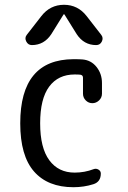

<svg xmlns="http://www.w3.org/2000/svg" viewBox="-20 -780 540 810"><path d="M290 9.8Q181.6 9.8 123.5 -56.6Q65.4 -123 65.4 -259.8Q65.4 -529.3 290 -530.3Q315.4 -530.3 327.1 -529.3Q364.3 -526.4 387.2 -497.6Q410.2 -468.8 410.2 -429.7V-384.8Q410.2 -368.2 397.9 -356.4Q385.7 -344.7 369.6 -344.7Q353.5 -344.7 341.8 -356.4Q330.1 -368.2 330.1 -384.8V-452.1Q330.1 -462.9 319.3 -464.8Q311.5 -465.8 294.9 -465.8Q225.6 -465.8 187.5 -414.6Q149.4 -363.3 149.4 -259.8Q149.4 -156.2 188 -104Q226.6 -51.8 294.9 -51.8Q336.9 -51.8 375 -66.4Q385.7 -70.3 395.5 -64.5Q405.3 -58.6 405.3 -47.9Q405.3 -12.7 374 -2.9Q334 9.8 290 9.8ZM345.7 -711.9 407.2 -632.8Q417 -620.1 409.7 -605Q402.3 -589.8 385.7 -589.8Q334 -589.8 303.7 -635.7L252 -718.8Q252 -719.7 250 -719.7Q248 -719.7 248 -718.8L196.3 -635.7Q166 -589.8 114.3 -589.8Q98.6 -589.8 90.8 -605Q83 -620.1 92.8 -632.8L154.3 -711.9Q191.4 -759.8 250 -759.8Q308.6 -759.8 345.7 -711.9Z"/></svg>

Font: Rounded-X Mgen+ 1mn regular
Style: Regular
Weight: 400
Designer: [Source Han Sans]
Ryoko NISHIZUKA  (kana & ideographs); Paul D. Hunt (Latin, Greek & Cyrillic); Wenlong ZHANG  (bopomofo
Version: Version 1.059.20150602